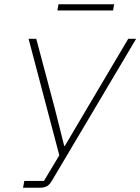

<svg xmlns="http://www.w3.org/2000/svg" viewBox="-20 -880 658 900"><path d="M88 0 94 -32H186L258 -152L114 -698H150L237 -371L281 -196H284L382 -362L581 -698H618L224 -34Q216 -20 208 -13Q200 -6 190 -3Q180 0 166 0ZM249 -831 254 -860H515L510 -831Z"/></svg>

Font: IBM Plex Sans ExtraLight
Style: Italic
Weight: 250
Italic angle: -11.31°
Designer: Mike Abbink, Paul van der Laan, Pieter van Rosmalen
Foundry: Bold Monday
Version: Version 3.201